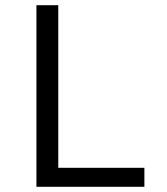

<svg xmlns="http://www.w3.org/2000/svg" viewBox="-20 -718 640 738"><path d="M120 0V-698H204V-73H535V0Z"/></svg>

Font: iA Writer Mono V
Style: Regular
Weight: 400
Designer: Mike Abbink, Paul van der Laan, Pieter van Rosmalen
Foundry: Bold Monday
Version: Version 2.000